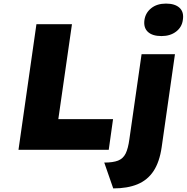

<svg xmlns="http://www.w3.org/2000/svg" viewBox="-20 -835 1041 1070"><path d="M83 0 183 -700H381L305 -171H610L586 0ZM611 215 561 71Q610 71 638 60Q666 49 680 21Q694 -7 701 -59L769 -533H955L881 -15Q869 68 835.5 118.5Q802 169 746 192Q690 215 611 215ZM880 -634Q829 -634 804 -657.5Q779 -681 785 -724Q791 -764 823 -789.5Q855 -815 905 -815Q955 -815 980.5 -791.5Q1006 -768 999 -724Q994 -684 961.5 -659Q929 -634 880 -634Z"/></svg>

Font: Lexend ExtBd
Style: Italic
Weight: 800
Italic angle: -8.13011°
Designer: Bonnie Shaver-Troup, Thomas Jockin
Foundry: Lexend
Version: Version 1.007